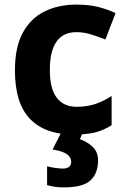

<svg xmlns="http://www.w3.org/2000/svg" viewBox="-20 -576 554 836"><path d="M300 10Q178 10 111.5 -57.5Q45 -125 45 -270Q45 -370 79 -433Q113 -496 173.5 -526Q234 -556 313 -556Q369 -556 410.5 -545Q452 -534 483 -519L439 -404Q404 -418 373.5 -427Q343 -436 313 -436Q197 -436 197 -271Q197 -189 227.5 -150Q258 -111 313 -111Q360 -111 396 -123.5Q432 -136 466 -158V-31Q432 -9 394.5 0.5Q357 10 300 10ZM407 122Q407 178 374.5 209Q342 240 256 240Q234 240 216.5 237Q199 234 185 230V148Q199 152 219.5 155Q240 158 255 158Q269 158 279.5 151.5Q290 145 290 128Q290 110 272 96Q254 82 209 75L247 0H341L328 30Q358 40 382.5 62.5Q407 85 407 122Z"/></svg>

Font: Noto Sans Kannada
Style: Bold
Weight: 700
Designer: Jelle Bosma - Monotype Design Team
Foundry: Monotype Imaging Inc.
Version: Version 2.005; ttfautohint (v1.8.4.7-5d5b)